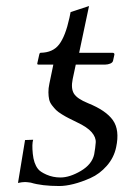

<svg xmlns="http://www.w3.org/2000/svg" viewBox="-20 -604 409 636"><path d="M156.7 -390.1H106.9Q103 -390.1 103.5 -394L110.4 -424.8Q111.3 -428.7 114.3 -429.2Q155.3 -429.7 176 -457Q196.8 -484.4 210 -544.9L213.9 -564L274.9 -584L242.2 -429.2H352.1Q356 -429.2 357.7 -427.5Q359.4 -425.8 358.9 -422.9L354.5 -402.8Q353 -396.5 345 -393.3Q336.9 -390.1 329.1 -390.1H231L220.7 -341.8Q214.4 -311 224.9 -293.9Q235.4 -276.9 271.5 -262.2Q331.1 -238.3 354 -205.8Q377 -173.3 364.7 -116.2Q357.4 -81.5 333.7 -54.7Q310.1 -27.8 280 -14.4Q250 -1 223.6 5.6Q197.3 12.2 176.3 12.2Q118.7 12.2 82 1Q68.4 -1 63 -1Q53.7 -1 39.6 2L63 -140.1L89.8 -141.1Q85.4 -127 88.6 -94.7Q91.8 -62.5 105.5 -44.9Q112.3 -35.2 133.8 -25.6Q155.3 -16.1 180.2 -16.1Q210.9 -16.1 247.8 -37.8Q284.7 -59.6 292 -92.8Q295.9 -114.7 297.1 -131.8Q298.3 -148.9 283.7 -166Q269 -183.1 234.4 -199.2Q216.8 -208 207.8 -212.4Q198.7 -216.8 185.3 -225.1Q171.9 -233.4 165.8 -239.5Q159.7 -245.6 152.3 -255.1Q145 -264.6 142.8 -274.7Q140.6 -284.7 140.4 -297.9Q140.1 -311 143.6 -327.1Z"/></svg>

Font: Linux Biolinum O
Style: Italic
Weight: 400
Italic angle: -12°
Designer: Philipp H. Poll
Foundry: Philipp H. Poll
Version: Version 1.1.3